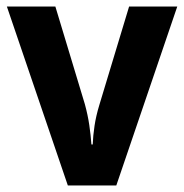

<svg xmlns="http://www.w3.org/2000/svg" viewBox="-20 -566 562 586"><path d="M187 0 1 -546H149L239 -248Q248 -215 252.5 -184.5Q257 -154 259 -125H263Q264 -152 268.5 -182Q273 -212 283 -245L374 -546H521L335 0Z"/></svg>

Font: Noto Sans Tamil SemiCondensed
Style: Bold
Weight: 700
Width: 4
Designer: Jelle Bosma - Monotype Design Team
Foundry: Monotype Imaging Inc.
Version: Version 2.004; ttfautohint (v1.8.4.7-5d5b)